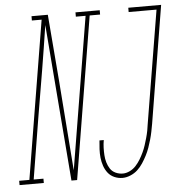

<svg xmlns="http://www.w3.org/2000/svg" viewBox="-119 -785 794 844"><g transform="rotate(-5 278.5 -363.5)"><path d="M388 8Q369 8 352 0.5Q335 -7 324 -21Q313 -35 307 -52.5Q301 -70 299 -88.5Q297 -107 298 -126.5Q299 -146 301 -165H320Q317 -148 316.5 -131.5Q316 -115 317 -98.5Q318 -82 322.5 -66.5Q327 -51 335.5 -38Q344 -25 359 -18Q374 -11 391 -11Q406 -11 421.5 -18.5Q437 -26 448.5 -38.5Q460 -51 469 -66Q478 -81 485 -96Q492 -111 497 -126.5Q502 -142 506.5 -158Q511 -174 514 -189.5Q517 -205 519 -221L601 -716H478V-735H623L538 -218Q535 -201 531.5 -183.5Q528 -166 523 -148.5Q518 -131 512 -114Q506 -97 497.5 -80.5Q489 -64 478.5 -48Q468 -32 454.5 -19.5Q441 -7 423 0.5Q405 8 388 8ZM41 0H-66V-19H-21L94 -716H51V-735H123L147 -440L177 -44L288 -716H245V-735H352V-716H306L188 0H163L108 -691Q93 -592 76.5 -492.5Q60 -393 43 -294L-2 -19H41Z"/></g></svg>

Font: Iosevka HT Thin Extended
Style: Italic
Weight: 100
Width: 7
Italic angle: -9°
Monospace: yes
Designer: Belleve Invis
Foundry: Belleve Invis
Version: Version 32.3.0; ttfautohint (v1.8.4)